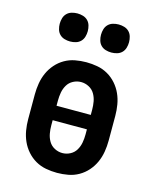

<svg xmlns="http://www.w3.org/2000/svg" viewBox="-113 -814 725 899"><g transform="rotate(15 250.0 -365.0)"><path d="M250 8Q223 8 196 3Q169 -2 145.5 -15.5Q122 -29 104 -49.5Q86 -70 75 -94.5Q64 -119 59.5 -146Q55 -173 55 -200V-320Q55 -347 59.5 -374Q64 -401 75 -425.5Q86 -450 104 -470.5Q122 -491 145.5 -504.5Q169 -518 196 -523Q223 -528 250 -528Q277 -528 304 -523Q331 -518 354.5 -504.5Q378 -491 396 -470.5Q414 -450 425 -425.5Q436 -401 440.5 -374Q445 -347 445 -320V-200Q445 -173 440.5 -146Q436 -119 425 -94.5Q414 -70 396 -49.5Q378 -29 354.5 -15.5Q331 -2 304 3Q277 8 250 8ZM167 -295H333V-320Q333 -340 329.5 -359.5Q326 -379 316 -396Q306 -413 288 -422.5Q270 -432 250 -432Q230 -432 212 -422.5Q194 -413 184 -396Q174 -379 170.5 -359.5Q167 -340 167 -320ZM250 -88Q270 -88 288 -97.5Q306 -107 316 -124Q326 -141 329.5 -160.5Q333 -180 333 -200V-225H167V-200Q167 -180 170.5 -160.5Q174 -141 184 -124Q194 -107 212 -97.5Q230 -88 250 -88ZM350 -602Q336 -602 322.5 -606Q309 -610 299.5 -619.5Q290 -629 286 -642.5Q282 -656 282 -670Q282 -684 286 -697.5Q290 -711 299.5 -720.5Q309 -730 322.5 -734Q336 -738 350 -738Q364 -738 377.5 -734Q391 -730 400.5 -720.5Q410 -711 414 -697.5Q418 -684 418 -670Q418 -656 414 -642.5Q410 -629 400.5 -619.5Q391 -610 377.5 -606Q364 -602 350 -602ZM150 -602Q136 -602 122.5 -606Q109 -610 99.5 -619.5Q90 -629 86 -642.5Q82 -656 82 -670Q82 -684 86 -697.5Q90 -711 99.5 -720.5Q109 -730 122.5 -734Q136 -738 150 -738Q164 -738 177.5 -734Q191 -730 200.5 -720.5Q210 -711 214 -697.5Q218 -684 218 -670Q218 -656 214 -642.5Q210 -629 200.5 -619.5Q191 -610 177.5 -606Q164 -602 150 -602Z"/></g></svg>

Font: Iosevka Curly Slab
Style: Bold
Weight: 700
Monospace: yes
Designer: Belleve Invis
Foundry: Belleve Invis
Version: Version 22.1.2; ttfautohint (v1.8.4)